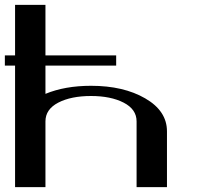

<svg xmlns="http://www.w3.org/2000/svg" viewBox="-20 -770 831 790"><path d="M667 0H542V-270.5Q542 -320.3 488.8 -347.7Q435.5 -375 354.5 -375Q272.5 -375 219.7 -347.7Q167 -320.3 167 -270.5V0H42V-500H0V-542H42V-750H167V-542H458V-500H167V-383.8Q247.1 -417 354.5 -417Q488.3 -417 577.6 -365.2Q667 -313.5 667 -229.5Z"/></svg>

Font: okolaks
Style: Bold
Weight: 600
Width: 8
Version: Version 000.6.0